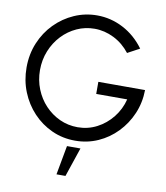

<svg xmlns="http://www.w3.org/2000/svg" viewBox="-98 -793 945 1095"><g transform="rotate(10 374.0 -245.5)"><path d="M374.5 13Q302 13 239.5 -15.5Q177 -44 130 -94Q83 -144 56.5 -209.8Q30 -275.5 30 -350.5Q30 -427.5 57.5 -493.5Q85 -559.5 133.2 -608.5Q181.5 -657.5 244 -685Q306.5 -712.5 376 -712.5Q455.5 -712.5 527 -675.2Q598.5 -638 649.5 -568.5L580 -531Q540.5 -581.5 486.5 -608.2Q432.5 -635 375 -635Q320.5 -635 272.2 -613Q224 -591 187 -551.8Q150 -512.5 129 -460.5Q108 -408.5 108 -349Q108 -290.5 128.8 -239Q149.5 -187.5 186.2 -148.5Q223 -109.5 271.5 -87.2Q320 -65 375.5 -65Q435 -65 486.5 -91.8Q538 -118.5 575 -165Q612 -211.5 627 -270.5H447.5V-340.5H718Q717 -267.5 689.8 -203.5Q662.5 -139.5 615.5 -90.8Q568.5 -42 506.8 -14.5Q445 13 374.5 13ZM304 220.5 335 51.5H413L356 220.5Z"/></g></svg>

Font: Urbanist
Style: Regular
Weight: 400
Designer: Corey Hu
Foundry: Corey Hu
Version: Version 1.330; ttfautohint (v1.8.4.7-5d5b)